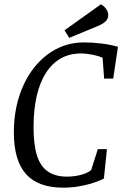

<svg xmlns="http://www.w3.org/2000/svg" viewBox="-20 -856 572 887"><path d="M432 -167H474L460 -31Q419 -11 370 0Q321 11 272 11Q156 11 100 -52Q44 -115 44 -244Q44 -333 68 -409Q92 -485 136 -541.5Q180 -598 239 -629Q298 -660 367 -660Q408 -660 448.5 -655Q489 -650 525 -640L503 -493H461L454 -589Q438 -597 409 -603Q380 -609 354 -609Q250 -609 192.5 -519.5Q135 -430 135 -267Q135 -187 151 -137Q167 -87 201.5 -63.5Q236 -40 290 -40Q322 -40 353 -48Q384 -56 401 -70ZM300 -681 278 -716 446 -836Q461 -828 470.5 -814.5Q480 -801 480 -786Q480 -770 468.5 -758Q457 -746 430 -735Z"/></svg>

Font: Faustina VF Beta
Style: Italic
Weight: 400
Italic angle: -8°
Designer: Alfonso Garcia
Foundry: Omnibus-Type
Version: Version 1.006